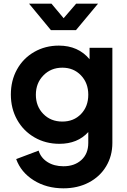

<svg xmlns="http://www.w3.org/2000/svg" viewBox="-20 -804 692 1044"><path d="M68 61 190 15Q202 54 238 77Q274 100 325 100Q385 100 422.5 66Q460 32 460 -27V-86Q402 -22 303 -22Q228 -22 167.5 -57Q107 -92 73 -153Q39 -214 39 -290Q39 -366 72.5 -426.5Q106 -487 166 -521.5Q226 -556 300 -556Q405 -556 467 -482V-544H591V-27Q591 44 557 100.5Q523 157 462.5 188.5Q402 220 325 220Q233 220 163.5 176.5Q94 133 68 61ZM319 -143Q381 -143 420.5 -184Q460 -225 460 -289Q460 -353 420 -394.5Q380 -436 319 -436Q257 -436 216 -394Q175 -352 175 -289Q175 -226 215.5 -184.5Q256 -143 319 -143ZM138 -784H260L326 -705L394 -784H513L393 -640H257Z"/></svg>

Font: Eudoxus Sans
Style: Bold
Weight: 700
Designer: Stijn de Vries
Foundry: tokotype
Version: Version 2.005